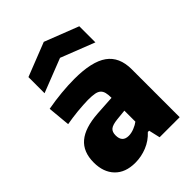

<svg xmlns="http://www.w3.org/2000/svg" viewBox="-231 -918 1036 1036"><g transform="rotate(-45 287.0 -400.5)"><path d="M182 5Q107 5 65.5 -38Q24 -81 24 -155Q24 -236 73.5 -278Q123 -320 226 -327L339 -334Q339 -358 335 -374Q331 -390 320.5 -399.5Q310 -409 291 -412.5Q272 -416 241 -416Q225 -416 203.5 -414.5Q182 -413 159 -411Q136 -409 113.5 -405.5Q91 -402 73 -399L61 -528Q116 -538 169 -543Q222 -548 269 -548Q402 -548 463.5 -504Q525 -460 525 -366V0H372L357 -65H347Q315 -30 271.5 -12.5Q228 5 182 5ZM260 -123Q280 -123 302.5 -132Q325 -141 339 -152V-236L279 -230Q241 -226 226 -214Q211 -202 211 -175Q211 -123 260 -123ZM101 -730 294 -806 489 -730V-607L295 -683L101 -607Z"/></g></svg>

Font: Encode Sans Narrow
Style: ExtraBold
Weight: 800
Designer: Pablo Impallari, Andres Torresi
Foundry: Pablo Impallari, Andres Torresi
Version: Version 1.000; ttfautohint (v1.00) -l 8 -r 50 -G 200 -x 14 -